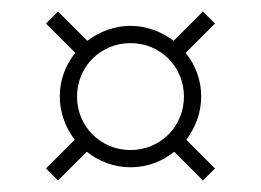

<svg xmlns="http://www.w3.org/2000/svg" viewBox="-20 -520 454 334"><path d="M330 -352C330 -381 320 -407 303 -428L354 -479L333 -500L282 -449C261 -465 235 -475 207 -475C179 -475 153 -465 132 -449L81 -500L60 -479L111 -428C94 -407 84 -381 84 -352C84 -324 94 -298 110 -277L60 -227L81 -206L131 -256C152 -239 179 -229 207 -229C236 -229 262 -239 283 -256L333 -206L354 -227L304 -277C320 -298 330 -324 330 -352ZM114 -352C114 -404 155 -445 207 -445C259 -445 300 -404 300 -352C300 -300 259 -259 207 -259C155 -259 114 -300 114 -352Z"/></svg>

Font: Space Cowgirl Thin
Style: Regular
Weight: 100
Designer: Valery Marier
Foundry: Valery Marier
Version: Version 1.000;hotconv 1.0.109;makeotfexe 2.5.65596